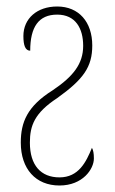

<svg xmlns="http://www.w3.org/2000/svg" viewBox="-20 -561 354 591"><path d="M163 10C235 10 269 -41 269 -73C269 -89 267 -99 263 -106C245 -62 222 -15 163 -15C106 -15 72 -52 72 -122C72 -174 86 -213 156 -259C237 -317 264 -355 264 -421C264 -493 223 -541 156 -541C94 -541 52 -504 52 -450C52 -421 58 -405 73 -405C73 -478 99 -516 156 -516C213 -516 236 -473 236 -420C236 -365 206 -326 142 -283C64 -234 44 -185 44 -122C44 -41 90 10 163 10Z"/></svg>

Font: Noto Serif ExtraCondensed Thin
Style: Regular
Weight: 100
Width: 2
Designer: Monotype Design Team
Foundry: Monotype Imaging Inc.
Version: Version 2.013